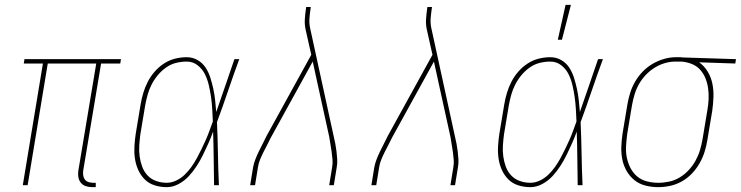

<svg xmlns="http://www.w3.org/2000/svg" viewBox="-20 -764 3056 792"><path d="M361 8Q347 8 334.5 4Q322 0 314 -9.5Q306 -19 303.5 -32Q301 -45 303 -59L377 -502H177L94 0H74L157 -502H78L81 -520H479L476 -502H397L323 -59Q322 -49 323.5 -39.5Q325 -30 330.5 -23Q336 -16 345 -13Q354 -10 364 -10H375V8Z M668 8Q642 8 618 0.5Q594 -7 577 -24Q560 -41 550 -63.5Q540 -86 536.5 -110.5Q533 -135 534.5 -161Q536 -187 540 -213L560 -333Q564 -357 571 -380.5Q578 -404 589.5 -426.5Q601 -449 618 -468.5Q635 -488 656.5 -502Q678 -516 702 -522Q726 -528 750 -528Q775 -528 795.5 -516Q816 -504 828.5 -484.5Q841 -465 848 -442.5Q855 -420 860 -397Q865 -374 867.5 -350Q870 -326 872 -302Q891 -356 909.5 -410.5Q928 -465 947 -520H967Q943 -455 921 -390Q899 -325 875 -260Q878 -195 879 -130Q880 -65 883 0H863Q862 -55 861.5 -110Q861 -165 859 -221Q850 -196 839.5 -172.5Q829 -149 817.5 -125.5Q806 -102 791.5 -79.5Q777 -57 759 -37.5Q741 -18 717 -5Q693 8 668 8ZM668 -10Q688 -10 707.5 -19.5Q727 -29 742 -43.5Q757 -58 769.5 -75.5Q782 -93 792 -111.5Q802 -130 811 -148.5Q820 -167 828.5 -186Q837 -205 844 -224.5Q851 -244 858 -263Q857 -288 855.5 -313.5Q854 -339 850.5 -363.5Q847 -388 841.5 -412Q836 -436 825.5 -457.5Q815 -479 795.5 -494.5Q776 -510 750 -510Q728 -510 706 -504.5Q684 -499 665 -485.5Q646 -472 631 -454Q616 -436 605.5 -415.5Q595 -395 589 -373.5Q583 -352 579 -330L559 -210Q556 -187 554.5 -164Q553 -141 556 -119Q559 -97 566.5 -76.5Q574 -56 588.5 -40.5Q603 -25 624 -17.5Q645 -10 668 -10Z M1012 0 1024 -74Q1027 -90 1033.5 -107Q1040 -124 1048 -140Q1056 -156 1064 -172Q1072 -188 1080 -204L1264 -538L1240 -645Q1236 -665 1237.5 -686Q1239 -707 1242 -728L1243 -735H1262L1261 -728Q1258 -708 1256.5 -688Q1255 -668 1259 -649L1356 -204Q1360 -188 1363 -172Q1366 -156 1368 -140Q1370 -124 1371 -107Q1372 -90 1369 -74L1357 0H1338L1350 -74Q1353 -90 1351.5 -106Q1350 -122 1348 -138Q1346 -154 1343 -169.5Q1340 -185 1338 -200L1289 -423L1270 -510L1097 -196Q1090 -181 1082 -166Q1074 -151 1066.5 -136Q1059 -121 1052.5 -105Q1046 -89 1044 -74L1032 0Z M1512 0 1524 -74Q1527 -90 1533.5 -107Q1540 -124 1548 -140Q1556 -156 1564 -172Q1572 -188 1580 -204L1764 -538L1740 -645Q1736 -665 1737.5 -686Q1739 -707 1742 -728L1743 -735H1762L1761 -728Q1758 -708 1756.5 -688Q1755 -668 1759 -649L1856 -204Q1860 -188 1863 -172Q1866 -156 1868 -140Q1870 -124 1871 -107Q1872 -90 1869 -74L1857 0H1838L1850 -74Q1853 -90 1851.5 -106Q1850 -122 1848 -138Q1846 -154 1843 -169.5Q1840 -185 1838 -200L1789 -423L1770 -510L1597 -196Q1590 -181 1582 -166Q1574 -151 1566.5 -136Q1559 -121 1552.5 -105Q1546 -89 1544 -74L1532 0Z M2168 8Q2142 8 2118 0.5Q2094 -7 2077 -24Q2060 -41 2050 -63.5Q2040 -86 2036.5 -110.5Q2033 -135 2034.5 -161Q2036 -187 2040 -213L2060 -333Q2064 -357 2071 -380.5Q2078 -404 2089.5 -426.5Q2101 -449 2118 -468.5Q2135 -488 2156.5 -502Q2178 -516 2202 -522Q2226 -528 2250 -528Q2275 -528 2295.5 -516Q2316 -504 2328.5 -484.5Q2341 -465 2348 -442.5Q2355 -420 2360 -397Q2365 -374 2367.5 -350Q2370 -326 2372 -302Q2391 -356 2409.5 -410.5Q2428 -465 2447 -520H2467Q2443 -455 2421 -390Q2399 -325 2375 -260Q2378 -195 2379 -130Q2380 -65 2383 0H2363Q2362 -55 2361.5 -110Q2361 -165 2359 -221Q2350 -196 2339.5 -172.5Q2329 -149 2317.5 -125.5Q2306 -102 2291.5 -79.5Q2277 -57 2259 -37.5Q2241 -18 2217 -5Q2193 8 2168 8ZM2168 -10Q2188 -10 2207.5 -19.5Q2227 -29 2242 -43.5Q2257 -58 2269.5 -75.5Q2282 -93 2292 -111.5Q2302 -130 2311 -148.5Q2320 -167 2328.5 -186Q2337 -205 2344 -224.5Q2351 -244 2358 -263Q2357 -288 2355.5 -313.5Q2354 -339 2350.5 -363.5Q2347 -388 2341.5 -412Q2336 -436 2325.5 -457.5Q2315 -479 2295.5 -494.5Q2276 -510 2250 -510Q2228 -510 2206 -504.5Q2184 -499 2165 -485.5Q2146 -472 2131 -454Q2116 -436 2105.5 -415.5Q2095 -395 2089 -373.5Q2083 -352 2079 -330L2059 -210Q2056 -187 2054.5 -164Q2053 -141 2056 -119Q2059 -97 2066.5 -76.5Q2074 -56 2088.5 -40.5Q2103 -25 2124 -17.5Q2145 -10 2168 -10ZM2281 -600 2313 -744H2335L2298 -600Z M2695 8Q2668 8 2642.5 1.5Q2617 -5 2597.5 -20.5Q2578 -36 2565 -58.5Q2552 -81 2547 -106.5Q2542 -132 2543 -159Q2544 -186 2548 -213L2568 -333Q2572 -357 2579.5 -381Q2587 -405 2600 -427.5Q2613 -450 2631.5 -469Q2650 -488 2672.5 -501Q2695 -514 2719.5 -521Q2744 -528 2768 -528H2781Q2785 -528 2788.5 -528Q2792 -528 2796 -527L3016 -520L3013 -502L2864 -507Q2885 -492 2899 -469Q2913 -446 2918.5 -419Q2924 -392 2923 -363.5Q2922 -335 2918 -307L2898 -187Q2894 -162 2886.5 -138Q2879 -114 2866 -91Q2853 -68 2834.5 -48.5Q2816 -29 2793 -16Q2770 -3 2745 2.5Q2720 8 2695 8ZM2696 -10Q2718 -10 2741 -15Q2764 -20 2784.5 -32.5Q2805 -45 2821.5 -63Q2838 -81 2849.5 -102Q2861 -123 2867.5 -145Q2874 -167 2878 -190L2898 -310Q2902 -332 2903 -355Q2904 -378 2901 -399.5Q2898 -421 2890 -441Q2882 -461 2868 -476.5Q2854 -492 2834 -500Q2814 -508 2791 -510H2766Q2744 -510 2722 -503.5Q2700 -497 2680 -484.5Q2660 -472 2643.5 -454.5Q2627 -437 2615.5 -416.5Q2604 -396 2597.5 -374Q2591 -352 2587 -330L2567 -210Q2564 -186 2562.5 -161.5Q2561 -137 2565.5 -114.5Q2570 -92 2580.5 -71.5Q2591 -51 2608 -36.5Q2625 -22 2648 -16Q2671 -10 2696 -10Z"/></svg>

Font: Iosevka Curly Slab Thin
Style: Italic
Weight: 100
Italic angle: -9°
Monospace: yes
Designer: Belleve Invis
Foundry: Belleve Invis
Version: Version 22.1.2; ttfautohint (v1.8.4)